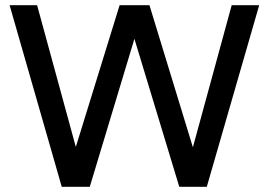

<svg xmlns="http://www.w3.org/2000/svg" viewBox="-20 -720 1036 740"><path d="M218 0 17 -700H123L291 -85H251L441 -700H556L744 -85H705L873 -700H979L777 0H671L483 -620H513L326 0Z"/></svg>

Font: SUSE Medium
Style: Regular
Weight: 500
Designer: Rene Bieder
Foundry: SUSE
Version: Version 1.000